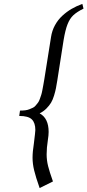

<svg xmlns="http://www.w3.org/2000/svg" viewBox="-20 -809 446 979"><path d="M78.1 -217.8 82 -245.1Q96.7 -245.1 108.6 -246.6Q120.6 -248 130.6 -252.2Q140.6 -256.3 148.4 -260Q156.2 -263.7 162.8 -272Q169.4 -280.3 174.1 -286.1Q178.7 -292 183.1 -304.4Q187.5 -316.9 190.2 -325Q192.9 -333 196 -349.4Q199.2 -365.7 200.9 -375.7Q202.6 -385.7 206.1 -405.8L240.2 -620.1Q245.1 -652.8 260.3 -680.4Q275.4 -708 297.6 -728.5Q319.8 -749 345 -763.7Q370.1 -778.3 399.9 -789.1L405.8 -765.1Q371.6 -748 353.8 -731.2Q335.9 -714.4 324.5 -685.5Q313 -656.7 304.2 -604L272 -397.9Q268.1 -373.5 265.1 -358.4Q262.2 -343.3 255.6 -321.5Q249 -299.8 240.2 -285.2Q231.4 -270.5 216.6 -255.6Q201.7 -240.7 182.1 -231Q228 -206.1 228 -136.2Q228 -119.6 224.1 -95.2Q217.8 -55.2 217.8 -22Q217.8 7.8 225.1 37.4Q232.4 66.9 250 116.2L182.1 149.9Q162.1 93.3 154.1 59.6Q146 25.9 146 -4.9Q146 -35.2 152.8 -78.1Q160.2 -137.7 160.2 -146Q160.2 -182.6 142.3 -200.2Q124.5 -217.8 78.1 -217.8Z"/></svg>

Font: Dehuti
Style: Italic
Weight: 400
Version: Version 1.2